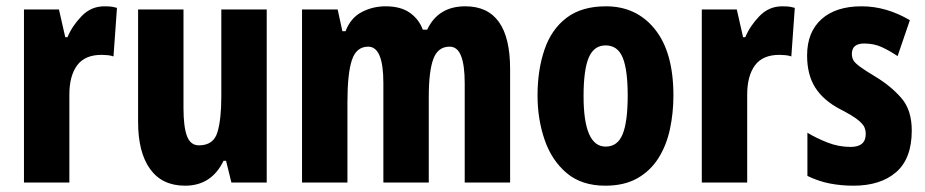

<svg xmlns="http://www.w3.org/2000/svg" viewBox="-20 -672 2935 609"><path d="M311 -652Q319 -652 328 -651.5Q337 -651 351 -647L340 -493Q332 -496 321.5 -497Q311 -498 302 -498Q249 -498 224.5 -464.5Q200 -431 200 -372V-93H56V-642H167L187 -554H194Q209 -590 239 -621Q269 -652 311 -652Z M826 -642V-93H714L697 -162H689Q651 -83 567 -83Q494 -83 456 -136Q418 -189 418 -285V-642H562V-329Q562 -270 573 -240.5Q584 -211 611 -211Q657 -211 669.5 -252Q682 -293 682 -366V-642Z M1456 -652Q1598 -652 1598 -453V-93H1454V-408Q1454 -465 1442.5 -494.5Q1431 -524 1406 -524Q1369 -524 1354.5 -485Q1340 -446 1340 -364V-93H1196V-409Q1196 -524 1148 -524Q1110 -524 1096 -481Q1082 -438 1082 -348V-93H938V-642H1051L1066 -573H1076Q1092 -615 1127 -633.5Q1162 -652 1203 -652Q1251 -652 1280 -631.5Q1309 -611 1321 -578H1335Q1370 -652 1456 -652Z M2116 -369Q2116 -314 2105 -262.5Q2094 -211 2068.5 -170.5Q2043 -130 2001.5 -106.5Q1960 -83 1900 -83Q1825 -83 1777.5 -123Q1730 -163 1707.5 -228.5Q1685 -294 1685 -369Q1685 -450 1707 -514.5Q1729 -579 1777 -615.5Q1825 -652 1902 -652Q1999 -652 2057.5 -579Q2116 -506 2116 -369ZM1831 -367Q1831 -207 1901 -207Q1939 -207 1955 -246.5Q1971 -286 1971 -369Q1971 -451 1955 -489.5Q1939 -528 1901 -528Q1864 -528 1847.5 -489.5Q1831 -451 1831 -367Z M2461 -652Q2469 -652 2478 -651.5Q2487 -651 2501 -647L2490 -493Q2482 -496 2471.5 -497Q2461 -498 2452 -498Q2399 -498 2374.5 -464.5Q2350 -431 2350 -372V-93H2206V-642H2317L2337 -554H2344Q2359 -590 2389 -621Q2419 -652 2461 -652Z M2872 -258Q2872 -169 2822.5 -126Q2773 -83 2687 -83Q2648 -83 2612 -90Q2576 -97 2541 -114V-251Q2569 -234 2604.5 -220Q2640 -206 2678 -206Q2726 -206 2726 -247Q2726 -258 2722 -268Q2718 -278 2701.5 -291.5Q2685 -305 2646 -325Q2592 -353 2566 -394Q2540 -435 2540 -496Q2540 -570 2585.5 -611Q2631 -652 2713 -652Q2791 -652 2866 -608L2827 -494Q2802 -511 2777 -522.5Q2752 -534 2721 -534Q2682 -534 2682 -501Q2682 -490 2686.5 -481.5Q2691 -473 2707 -461Q2723 -449 2758 -428Q2806 -399 2839 -361Q2872 -323 2872 -258Z"/></svg>

Font: Noto Sans Kannada UI ExtraCondensed ExtraBold
Style: Regular
Weight: 800
Width: 2
Designer: Jelle Bosma - Monotype Design Team
Foundry: Monotype Imaging Inc.
Version: Version 2.005; ttfautohint (v1.8.4.7-5d5b)